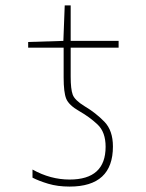

<svg xmlns="http://www.w3.org/2000/svg" viewBox="-20 -679 540 709"><path d="M397 -138Q397 -197 365.5 -229.5Q334 -262 292 -287Q256 -309 248.5 -329.5Q241 -350 241 -396V-503H418V-528H241V-659H219L214 -528L84 -524V-503H215V-393Q215 -338 224.5 -314.5Q234 -291 272 -269Q311 -247 340.5 -219Q370 -191 370 -137Q370 -16 237 -16Q166 -16 100 -53V-23Q123 -11 158 -0.5Q193 10 237 10Q397 10 397 -138Z"/></svg>

Font: Noto Sans Mono UI Condensed Thin
Style: Regular
Weight: 250
Width: 3
Designer: Monotype Design team
Foundry: Monotype Imaging Inc.
Version: 1.000